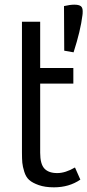

<svg xmlns="http://www.w3.org/2000/svg" viewBox="-20 -788 374 822"><path d="M74 -695H152V-497H294V-430H152V-134Q152 -86 170 -66.5Q188 -47 225 -47Q260 -47 301 -71L324 -19Q276 14 211 14Q173 14 146 4.5Q119 -5 105 -17.5Q91 -30 84 -52.5Q77 -75 75.5 -91.5Q74 -108 74 -136ZM255 -571 254 -762Q280 -768 298 -768Q317 -768 325.5 -762Q334 -756 334 -740Q334 -728 333 -723Q325 -657 295 -564Z"/></svg>

Font: BreeCF
Style: Light
Weight: 300
Designer: Veronika Burian, Jos Scaglione
Foundry: TypeTogether
Version: Version 0.0.2